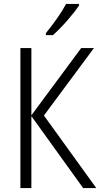

<svg xmlns="http://www.w3.org/2000/svg" viewBox="-20 -959 517 979"><path d="M404 0 140 -367V0H84V-714H140V-371L394 -714H459L204 -370L471 0ZM383 -931Q362 -899 322.5 -854Q283 -809 250 -780H214V-790Q282 -874 317 -939H383Z"/></svg>

Font: Noto Sans Display Light Narrow
Style: Regular
Weight: 300
Width: 4
Designer: Monotype Design team
Foundry: Monotype Imaging Inc.
Version: Version 1.000